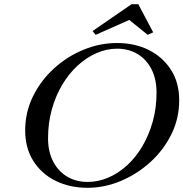

<svg xmlns="http://www.w3.org/2000/svg" viewBox="-20 -887 874 915"><path d="M397 8Q312 8 244.5 -25.5Q177 -59 138.5 -120.5Q100 -182 100 -265Q100 -352 137 -427.5Q174 -503 237 -560.5Q300 -618 378 -650Q456 -682 537 -682Q623 -682 689.5 -648.5Q756 -615 795 -554Q834 -493 834 -409Q834 -322 796.5 -246.5Q759 -171 696 -114Q633 -57 555.5 -24.5Q478 8 397 8ZM398 -20Q448 -20 496 -40.5Q544 -61 586 -99.5Q628 -138 659 -191Q690 -244 708 -308Q726 -372 726 -445Q726 -510 702 -557Q678 -604 635.5 -629.5Q593 -655 538 -655Q488 -655 440 -634Q392 -613 350 -574.5Q308 -536 276.5 -483Q245 -430 227 -365.5Q209 -301 209 -228Q209 -164 233.5 -117Q258 -70 300.5 -45Q343 -20 398 -20ZM436 -721 421 -739 607 -867H639L710 -733L684 -721L596 -792Z"/></svg>

Font: Ibarra Real Nova Medium
Style: Italic
Weight: 500
Italic angle: -22°
Designer: Jose Maria Ribagorda & Octavio Pardo
Foundry: Octavio Pardo
Version: Version 2.000